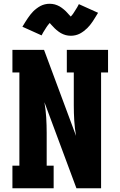

<svg xmlns="http://www.w3.org/2000/svg" viewBox="-20 -1000 640 1020"><path d="M46 0V-120H83V-615H46V-735H214L384 -278Q377 -318 374.5 -359Q372 -400 372 -441V-615H335V-735H554V-615H517V0H386L216 -457Q223 -417 225.5 -376Q228 -335 228 -294V-120H265V0ZM356 -810Q349 -810 342 -811Q335 -812 329 -813.5Q323 -815 316 -818Q309 -821 303.5 -824Q298 -827 292 -831.5Q286 -836 280.5 -840.5Q275 -845 270.5 -849.5Q266 -854 262 -858.5Q258 -863 252.5 -868.5Q247 -874 244 -878Q240 -873 237.5 -870Q235 -867 232 -863Q229 -859 225.5 -853.5Q222 -848 218 -841.5Q214 -835 209.5 -828Q205 -821 201 -812L99 -858Q107 -871 114 -882.5Q121 -894 128 -904Q135 -914 142 -923Q149 -932 156.5 -939.5Q164 -947 174.5 -955Q185 -963 195.5 -968.5Q206 -974 218.5 -977Q231 -980 244 -980Q251 -980 258 -979Q265 -978 271 -976.5Q277 -975 284 -972Q291 -969 296.5 -966Q302 -963 308 -958.5Q314 -954 319.5 -949.5Q325 -945 329.5 -940.5Q334 -936 338 -931.5Q342 -927 347 -921.5Q352 -916 356 -912Q360 -917 362.5 -919.5Q365 -922 368 -926.5Q371 -931 374.5 -936.5Q378 -942 382 -948.5Q386 -955 390.5 -962Q395 -969 399 -978L501 -932Q493 -919 486 -907.5Q479 -896 472 -885.5Q465 -875 458 -866.5Q451 -858 443.5 -850.5Q436 -843 425.5 -835Q415 -827 404.5 -821.5Q394 -816 381.5 -813Q369 -810 356 -810Z"/></svg>

Font: Iosevka Curly Slab HvEx
Style: Regular
Weight: 900
Width: 7
Monospace: yes
Designer: Belleve Invis
Foundry: Belleve Invis
Version: Version 11.1.0; ttfautohint (v1.8.3)